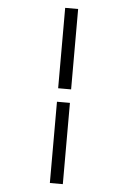

<svg xmlns="http://www.w3.org/2000/svg" viewBox="-64 -796 728 1092"><g transform="rotate(5 300.0 -250.0)"><path d="M263 -750H337V-291H263ZM263 -214H337V250H263Z"/></g></svg>

Font: Office Code Pro
Style: Regular
Weight: 400
Designer: Nathan Rutzky & Paul D. Hunt
Foundry: Adobe Systems Incorporated
Version: Version 1.004